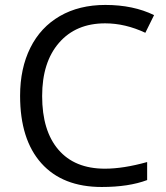

<svg xmlns="http://www.w3.org/2000/svg" viewBox="-20 -744 671 774"><path d="M403.8 -649.9Q286.1 -649.9 218 -571.5Q149.9 -493.2 149.9 -356.9Q149.9 -216.8 215.6 -140.4Q281.2 -64 402.8 -64Q477.5 -64 573.2 -90.8V-18.1Q499 9.8 390.1 9.8Q232.4 9.8 146.7 -85.9Q61 -181.6 61 -357.9Q61 -468.3 102.3 -551.3Q143.6 -634.3 221.4 -679.2Q299.3 -724.1 404.8 -724.1Q517.1 -724.1 601.1 -683.1L565.9 -611.8Q484.9 -649.9 403.8 -649.9Z"/></svg>

Font: WebKoruri
Style: Regular
Weight: 400
Foundry: lindwurm / mohemohe
Version: Version 1.00